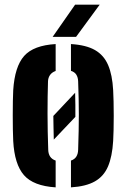

<svg xmlns="http://www.w3.org/2000/svg" viewBox="-20 -799 545 828"><path d="M212 -197Q211.5 -222.5 210.8 -248Q210 -273.5 210 -299L304 -399Q305 -372 305 -346.8Q305 -321.5 305 -295ZM37 -191Q36 -210 35.5 -239.2Q35 -268.5 35 -301.2Q35 -334 35.5 -363Q36 -392 37 -410Q43.5 -512 84.2 -557.8Q125 -603.5 220 -609V-493Q203.5 -487 195.5 -475.2Q187.5 -463.5 187 -448Q186 -417.5 185.5 -382.2Q185 -347 185 -309Q185 -271 185.8 -231.8Q186.5 -192.5 188 -153Q188.5 -135.5 196.2 -123.8Q204 -112 220 -106.5V9Q124 3 83.2 -43.8Q42.5 -90.5 37 -191ZM286 9V-106.5Q302 -112 309.2 -123.8Q316.5 -135.5 317 -153Q318.5 -197.5 319.2 -234.2Q320 -271 320 -304.8Q320 -338.5 319.2 -373.2Q318.5 -408 317 -448Q316.5 -465 309.2 -476.8Q302 -488.5 286 -493.5V-609Q351.5 -605 389.8 -583Q428 -561 446.2 -518.5Q464.5 -476 468 -410Q469 -391 469.8 -361.5Q470.5 -332 470.5 -299.5Q470.5 -267 469.8 -238Q469 -209 468 -191Q464 -124 445.8 -81.2Q427.5 -38.5 389.2 -16.8Q351 5 286 9ZM207 -640 304 -779H410L308 -640Z"/></svg>

Font: Big Shoulders Stencil Text Thin Black
Style: Regular
Weight: 900
Version: Version 2.001